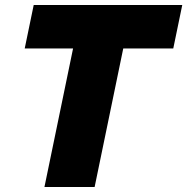

<svg xmlns="http://www.w3.org/2000/svg" viewBox="-20 -749 750 769"><path d="M158 0 276 -571H477L359 0ZM79 -555 115 -729H710L674 -555Z"/></svg>

Font: Mona Sans ExtraLight Black
Style: Italic
Weight: 900
Italic angle: -11.6951°
Version: Version 2.000